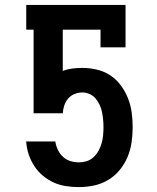

<svg xmlns="http://www.w3.org/2000/svg" viewBox="-20 -755 640 783"><path d="M302 8Q275 8 249 4Q223 0 199.5 -10.5Q176 -21 155.5 -38Q135 -55 120.5 -77Q106 -99 97.5 -124Q89 -149 87 -175L86 -178H206V-175Q209 -158 217 -142Q225 -126 238 -114.5Q251 -103 267.5 -98Q284 -93 302 -93Q318 -93 334 -98Q350 -103 362 -114.5Q374 -126 382 -140.5Q390 -155 394.5 -171Q399 -187 400.5 -203.5Q402 -220 402 -236Q402 -252 400.5 -267.5Q399 -283 396 -298Q393 -313 386.5 -327Q380 -341 370 -353Q360 -365 345.5 -371.5Q331 -378 316 -378Q299 -378 283.5 -371.5Q268 -365 257.5 -352.5Q247 -340 242 -324.5Q237 -309 236 -293H117V-634H87V-735H492V-562H390V-634H236V-466Q255 -473 275 -475.5Q295 -478 316 -478Q346 -478 375.5 -471Q405 -464 430 -447.5Q455 -431 473 -406.5Q491 -382 502 -354Q513 -326 517 -296Q521 -266 521 -236Q521 -205 516.5 -174Q512 -143 500 -114.5Q488 -86 468 -61.5Q448 -37 421 -21Q394 -5 363.5 1.5Q333 8 302 8Z"/></svg>

Font: Iosevka Etoile
Style: Bold
Weight: 700
Designer: Belleve Invis
Foundry: Belleve Invis
Version: Version 28.1.0; ttfautohint (v1.8.4)